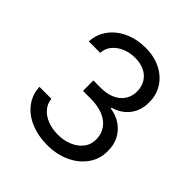

<svg xmlns="http://www.w3.org/2000/svg" viewBox="-195 -857 1007 1007"><g transform="rotate(45 308.5 -353.5)"><path d="M64.5 -177.7H153.3Q156.2 -145.5 177.2 -120.6Q198.2 -95.7 232.9 -82Q267.6 -68.4 309.6 -68.4Q355.5 -68.4 392.6 -84.5Q429.7 -100.6 450.2 -128.4Q470.7 -156.2 470.7 -192.4Q470.7 -231.4 450.7 -261.2Q430.7 -291 392.1 -307.6Q353.5 -324.2 298.8 -324.2H241.2V-401.4H298.8Q341.8 -401.4 375 -416.5Q408.2 -431.6 426.3 -459Q444.3 -486.3 444.3 -522.5Q444.3 -557.6 428.2 -584.5Q412.1 -611.3 382.3 -626Q352.5 -640.6 312.5 -640.6Q274.4 -640.6 241.2 -627Q208 -613.3 187 -588.4Q166 -563.5 164.1 -529.3H79.1Q82 -584 113.8 -627Q145.5 -669.9 198.2 -693.4Q251 -716.8 313.5 -716.8Q378.9 -716.8 428.2 -691.4Q477.5 -666 503.9 -622.6Q530.3 -579.1 529.3 -527.3Q530.3 -488.3 515.6 -455.6Q501 -422.9 473.6 -400.4Q446.3 -377.9 409.2 -367.2V-362.3Q455.1 -355.5 488.3 -332Q521.5 -308.6 539.6 -272.9Q557.6 -237.3 556.6 -192.4Q557.6 -135.7 525.4 -89.4Q493.2 -43 436.5 -16.6Q379.9 9.8 310.5 9.8Q241.2 9.8 186 -13.7Q130.9 -37.1 99.1 -79.6Q67.4 -122.1 64.5 -177.7Z"/></g></svg>

Font: Pretendard Std Variable
Style: Regular
Weight: 400
Designer: Base glyphs from Inter by Rasmus Andersson; Hangeul glyphs from Noto Sans CJK(Source Han Sans) by Jang Soo-young and Kan
Foundry: Kil Hyung-jin
Version: Version 1.309;Glyphs 3.2 (3225)